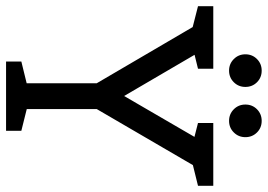

<svg xmlns="http://www.w3.org/2000/svg" viewBox="-170 -720 863 618"><g transform="rotate(90 261.0 -411.5)"><path d="M261.5 -380 428.3 -667H522.2L303.5 -291.8H220.5L0.8 -667H93.7ZM220.5 -330H303.5V0H220.5ZM-27.5 -667H52.5L57.3 -596.2L-27.5 -617.8ZM348.3 -667H428.3L433.2 -596.2L348.3 -617.8ZM85.3 -596 93.7 -667H173.7V-617.8ZM462.2 -596 470.5 -667H550.5V-617.8ZM150.5 0V-49.2L235.5 -70L230.5 0ZM293.5 0 286.8 -70.8 373.5 -49.2V0ZM179.8 -717.8Q157.8 -717.8 142.6 -733.1Q127.3 -748.3 127.3 -770.3Q127.3 -792.5 142.6 -807.7Q157.8 -822.8 179.9 -822.8Q202 -822.8 217.2 -807.7Q232.3 -792.5 232.3 -770.3Q232.3 -748.3 217.2 -733.1Q202 -717.8 179.8 -717.8ZM341.5 -717.8Q319.5 -717.8 304.2 -733.1Q289 -748.3 289 -770.3Q289 -792.5 304.2 -807.7Q319.5 -822.8 341.6 -822.8Q363.7 -822.8 378.8 -807.7Q394 -792.5 394 -770.3Q394 -748.3 378.8 -733.1Q363.7 -717.8 341.5 -717.8Z"/></g></svg>

Font: Epunda Slab Light
Style: Regular
Weight: 300
Designer: Simon Atzbach
Foundry: typofactur
Version: Version 1.102